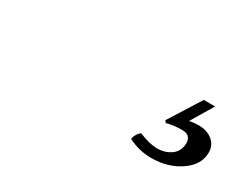

<svg xmlns="http://www.w3.org/2000/svg" viewBox="-41 -151 629 502"><g transform="rotate(30 274.0 100.0)"><path d="M458 96.2Q432.6 96.2 412.1 102.1L407.2 96.2L467.8 0H502L461.9 66.9Q475.1 64 488.8 64Q515.1 64 531.5 77.4Q547.9 90.8 547.9 112.8Q547.9 149.9 511.2 175Q474.6 200.2 423.8 200.2Q387.2 200.2 354 183.1Q356.4 168.5 369.1 157.2Q403.8 170.9 423.8 170.9Q449.7 170.9 467.3 157.7Q484.9 144.5 484.9 121.1Q484.9 96.2 458 96.2Z"/></g></svg>

Font: Linear Smooth
Style: Italic
Weight: 400
Designer: Philipp H. Poll, Flanker
Foundry: Philipp H. Poll, reworked by Flanker
Version: Version 1.061 | FøM Fix